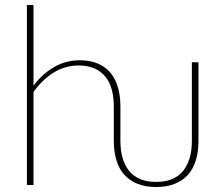

<svg xmlns="http://www.w3.org/2000/svg" viewBox="-20 -743 899 771"><path d="M777 -493V-177.5Q777 -134 766.5 -99.5Q756 -65 734.8 -41.2Q713.5 -17.5 681.5 -4.8Q649.5 8 607 8Q564.5 8 532.5 -4.8Q500.5 -17.5 479.2 -41.2Q458 -65 447.5 -99.5Q437 -134 437 -177.5V-315.5Q437 -354 428.5 -384.5Q420 -415 402.2 -436.2Q384.5 -457.5 358 -468.8Q331.5 -480 295.5 -480Q241.5 -480 195.8 -451.8Q150 -423.5 114.5 -373.5V0H88V-723H114.5V-399Q149 -445.5 196.5 -473.2Q244 -501 300 -501Q341 -501 371.8 -488.2Q402.5 -475.5 422.8 -451.8Q443 -428 453.2 -393.5Q463.5 -359 463.5 -315.5V-177.5Q463.5 -99.5 499.2 -56Q535 -12.5 607 -12.5Q679 -12.5 714.8 -56Q750.5 -99.5 750.5 -177.5V-493Z"/></svg>

Font: Lato 2
Style: Regular
Weight: 200
Designer: Lukasz Dziedzic with Adam Twardoch and Botio Nikoltchev
Foundry: tyPoland Lukasz Dziedzic
Version: Version 2.015; 2015-08-06; http://www.latofonts.com/